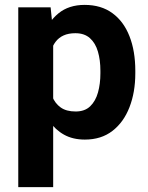

<svg xmlns="http://www.w3.org/2000/svg" viewBox="-20 -558 603 781"><path d="M325.2 9.8Q276.2 9.8 240.4 -10.2Q204.6 -30.2 180.4 -65.8Q156.2 -101.4 141.3 -148.3Q126.5 -195.3 119.1 -249.5V-272.8Q128.7 -349.5 152.2 -409.3Q175.7 -469.1 217.7 -503.6Q259.7 -538.1 324.3 -538.1Q391.3 -538.1 437.2 -504.5Q483.1 -471 506.7 -410.6Q530.4 -350.3 530.4 -270V-259.8Q530.4 -182.9 506.7 -121.9Q483.1 -60.9 437.5 -25.6Q391.8 9.8 325.2 9.8ZM54.3 203.1V-528.3H185.9L196.3 -426.8V203.1ZM287.7 -104.5Q324.8 -104.5 346.8 -125.6Q368.8 -146.8 378.6 -182Q388.4 -217.3 388.4 -259.8V-270Q388.4 -313.7 378.3 -348.2Q368.3 -382.7 345.8 -402.8Q323.4 -422.9 286.7 -422.9Q258.6 -422.9 238.8 -413.9Q219 -405 206.2 -388.1Q193.3 -371.3 186.7 -346.9Q180.1 -322.5 178.5 -291.5V-230.6Q181.2 -194.6 192.4 -166.1Q203.6 -137.5 226.7 -121Q249.7 -104.5 287.7 -104.5Z"/></svg>

Font: Heebo
Style: Regular
Weight: 400
Designer: Oded Ezer
Foundry: Ezer Type House
Version: Version 3.100